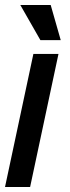

<svg xmlns="http://www.w3.org/2000/svg" viewBox="-28 -745 277 765"><path d="M-8 0 105 -530H205L92 0ZM133 -585 53 -725H174L214 -585Z"/></svg>

Font: Radio Canada Big
Style: Italic
Weight: 400
Italic angle: -12°
Designer: Étienne Aubert Bonn
Foundry: Coppers and Brasses
Version: Version 1.001